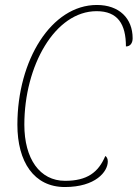

<svg xmlns="http://www.w3.org/2000/svg" viewBox="-20 -743 554 773"><path d="M241 10C365 10 414 -52 414 -93C414 -105 409 -112 404 -115C376 -49 331 -15 242 -15C140 -15 78 -104 78 -241C78 -478 201 -698 369 -698C454 -698 487 -646 487 -556C504 -556 514 -569 514 -589C514 -669 460 -723 370 -723C187 -723 50 -501 50 -241C50 -91 117 10 241 10Z"/></svg>

Font: Noto Serif Condensed Thin
Style: Italic
Weight: 100
Width: 3
Italic angle: -12°
Designer: Monotype Design Team
Foundry: Monotype Imaging Inc.
Version: Version 2.013